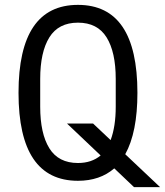

<svg xmlns="http://www.w3.org/2000/svg" viewBox="-20 -730 677 788"><path d="M530 38 449 -39Q390 12 300 12Q56 12 56 -349Q56 -710 300 -710Q544 -710 544 -349Q544 -187 494 -97L637 38ZM393 -92 255 -223H362L434 -155Q455 -211 455 -292V-406Q455 -516 417.5 -576.5Q380 -637 300 -637Q220 -637 182.5 -576.5Q145 -516 145 -406V-292Q145 -182 182.5 -121.5Q220 -61 300 -61Q356 -61 393 -92Z"/></svg>

Font: iA Writer Duo S
Style: Regular
Weight: 400
Designer: Mike Abbink, Paul van der Laan, Pieter van Rosmalen, Oliver Reichenstein
Foundry: Bold Monday and Information Architects Inc.
Version: Version 2.000